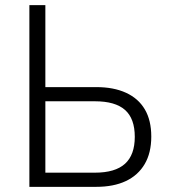

<svg xmlns="http://www.w3.org/2000/svg" viewBox="-20 -725 660 745"><path d="M94 0V-705H156V-387H354Q421 -387 469 -365Q517 -343 542 -300.5Q567 -258 567 -195Q567 -132 541.5 -88.5Q516 -45 468.5 -22.5Q421 0 353 0ZM156 -55H348Q427 -55 465 -89.5Q503 -124 503 -194Q503 -265 465 -298.5Q427 -332 349 -332H156Z"/></svg>

Font: Nunito Sans 10pt SemiCondensed Light
Style: Regular
Weight: 300
Width: 4
Designer: Vernon Adams
Foundry: Vernon Adams
Version: Version 3.101;gftools[0.9.27]